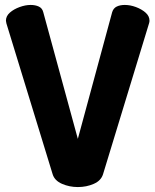

<svg xmlns="http://www.w3.org/2000/svg" viewBox="-20 -751 629 777"><path d="M295 6Q261 6 231 -7Q201 -20 193 -46L6 -656Q4 -664 4 -667Q4 -686 20 -700Q36 -714 59.5 -722.5Q83 -731 104 -731Q123 -731 137 -724.5Q151 -718 155 -702L295 -189L434 -702Q439 -718 452.5 -724.5Q466 -731 485 -731Q507 -731 530 -722.5Q553 -714 569 -700Q585 -686 585 -667Q585 -665 584.5 -662Q584 -659 583 -656L397 -46Q389 -20 359.5 -7Q330 6 295 6Z"/></svg>

Font: Dosis ExtraLight ExtraBold
Style: Regular
Weight: 800
Version: Version 3.001; ttfautohint (v1.8.2)